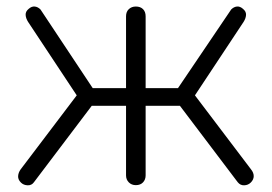

<svg xmlns="http://www.w3.org/2000/svg" viewBox="-20 -567 832 588"><path d="M396 0Q383 0 374.5 -8.5Q366 -17 366 -30V-243H261L84 -9Q77 1 64.5 0.5Q52 0 44 -8Q35 -17 35.5 -27.5Q36 -38 43 -48L215 -275L66 -500Q59 -511 58.5 -521.5Q58 -532 68 -540Q77 -548 86.5 -547Q96 -546 104 -538L264 -297H366V-517Q366 -531 374.5 -539Q383 -547 396 -547Q410 -547 418 -539Q426 -531 426 -517V-297H525L688 -538Q696 -546 705.5 -547Q715 -548 724 -540Q734 -532 733.5 -521.5Q733 -511 726 -500L577 -275L749 -48Q757 -38 757 -27.5Q757 -17 748 -8Q740 0 728 0.5Q716 1 708 -9L531 -243H426V-30Q426 -17 418 -8.5Q410 0 396 0Z"/></svg>

Font: ComfortaaLight
Style: Regular
Weight: 300
Designer: Johan Aakerlund
Foundry: Johan Aakerlund
Version: Version 3.104; ttfautohint (v1.8.1.43-b0c9)